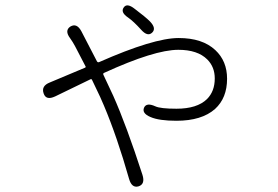

<svg xmlns="http://www.w3.org/2000/svg" viewBox="-20 -633 1040 717"><path d="M497 63Q472 70 462 35Q417 -123 368 -239Q361 -255 354 -271L324 -334Q322 -339 318 -337L186 -273Q152 -257 143 -284Q133 -312 166 -325L297 -380Q302 -382 299 -386L260 -461Q252 -476 242 -490Q220 -519 243 -534Q267 -548 284 -516L342 -404Q345 -399 350 -401Q554 -491 647 -491Q736 -491 784 -446Q828 -405 828 -339Q828 -267 783 -226Q733 -182 639 -182Q574 -182 542 -196Q509 -210 518 -231Q527 -251 560 -236Q579 -227 639 -227Q716 -227 753 -263Q782 -292 782 -340Q782 -383 754 -411Q718 -447 646 -447Q557 -447 369 -361Q364 -359 366 -354L403 -275Q452 -165 512 20Q523 55 497 63ZM548 -511Q531 -495 507 -522Q479 -553 459 -567Q429 -587 442 -605Q454 -623 483 -600Q523 -570 540 -553Q565 -527 548 -511Z"/></svg>

Font: Resource Han Rounded CN Light
Style: Regular
Weight: 300
Designer: Cyano Hao (round all glyphs); Ryoko NISHIZUKA 西塚涼子 (kana, bopomofo & ideographs); Paul D. Hunt (Latin, Greek & Cyrillic)
Foundry: Cyano Hao
Version: 0.990